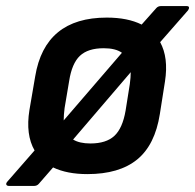

<svg xmlns="http://www.w3.org/2000/svg" viewBox="-45 -562 643 633"><path d="M-15 51Q-22 51 -24 47Q-26 43 -21 37L69 -66Q39 -118 52 -199L71 -310Q103 -504 307 -504Q376 -504 422 -481L470 -535Q476 -542 486 -542H570Q577 -542 578 -538Q579 -534 575 -528L483 -423Q511 -372 499 -294L482 -186Q466 -84 407 -36Q348 12 243 12Q176 12 130 -10L83 44Q77 51 67 51ZM168 -206Q165 -183 165 -165L357 -388Q336 -403 297 -403Q245 -403 218.5 -378Q192 -353 183 -295ZM253 -89Q305 -89 332 -114Q359 -139 369 -197L383 -285Q386 -307 386 -324L196 -102Q217 -89 253 -89Z"/></svg>

Font: Sofia Sans
Style: Bold Italic
Weight: 700
Italic angle: -9°
Designer: Botio Nikoltchev, Ani Petrova
Foundry: lettersoup
Version: Version 4.101; ttfautohint (v1.8.4.7-5d5b)